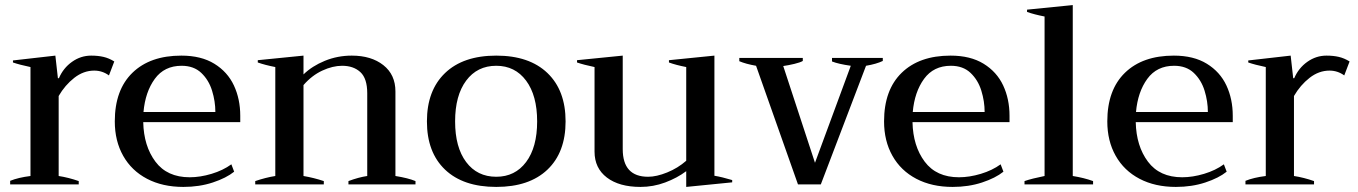

<svg xmlns="http://www.w3.org/2000/svg" viewBox="-20 -726 5349 756"><path d="M20 -14Q52 -27 100 -33V-462Q57 -471 31 -480V-488L198 -507L208 -418H212Q229 -458 263.5 -482.5Q298 -507 339 -507Q366 -507 387.5 -502Q409 -497 430 -484L409 -429Q383 -448 351 -448Q309 -448 272.5 -419.5Q236 -391 211 -348V-33Q250 -27 290 -13V0H20Z M926 -245H544Q546 -151 592 -89.5Q638 -28 727 -28Q768 -28 813 -41.5Q858 -55 891 -79L902 -50Q871 -25 818 -7.5Q765 10 702 10Q620 10 559 -22Q498 -54 465 -112.5Q432 -171 432 -248Q432 -372 501.5 -439.5Q571 -507 694 -507Q772 -507 824 -475Q876 -443 901 -389.5Q926 -336 926 -270ZM828 -285Q828 -327 815 -369Q802 -411 772.5 -439Q743 -467 695 -467Q627 -467 589.5 -415.5Q552 -364 545 -285Z M1616 -13V0H1352V-13Q1392 -28 1426 -33V-359Q1426 -417 1399 -442Q1372 -467 1327 -467Q1290 -467 1249 -448Q1208 -429 1175 -391V-33Q1216 -26 1255 -13V0H985V-13Q1026 -27 1064 -33V-462Q1023 -470 995 -480V-489L1175 -507V-433Q1209 -466 1259 -486.5Q1309 -507 1365 -507Q1442 -507 1489.5 -469.5Q1537 -432 1537 -366V-33Q1587 -25 1616 -13Z M1661 -248Q1661 -370 1732.5 -438.5Q1804 -507 1934 -507Q2064 -507 2135.5 -438.5Q2207 -370 2207 -248Q2207 -126 2135.5 -58Q2064 10 1934 10Q1804 10 1732.5 -58Q1661 -126 1661 -248ZM2095 -248Q2095 -350 2051.5 -408.5Q2008 -467 1934 -467Q1859 -467 1815.5 -408.5Q1772 -350 1772 -248Q1772 -146 1815.5 -88Q1859 -30 1934 -30Q2008 -30 2051.5 -88Q2095 -146 2095 -248Z M2863 -17V-8L2682 10V-52Q2646 -25 2599 -7.5Q2552 10 2502 10Q2418 10 2369.5 -27Q2321 -64 2321 -129V-462Q2278 -471 2252 -480V-489L2432 -507V-139Q2432 -30 2532 -30Q2565 -30 2607 -47Q2649 -64 2682 -93V-462Q2641 -470 2614 -480V-489L2793 -507V-34Q2823 -29 2863 -17Z M2957 -467Q2917 -474 2891 -485V-498H3141V-486Q3131 -480 3108 -474.5Q3085 -469 3064 -466L3189 -85L3330 -467Q3281 -474 3256 -484V-498H3456V-486Q3431 -474 3390 -467L3212 0H3122Z M3955 -245H3573Q3575 -151 3621 -89.5Q3667 -28 3756 -28Q3797 -28 3842 -41.5Q3887 -55 3920 -79L3931 -50Q3900 -25 3847 -7.5Q3794 10 3731 10Q3649 10 3588 -22Q3527 -54 3494 -112.5Q3461 -171 3461 -248Q3461 -372 3530.5 -439.5Q3600 -507 3723 -507Q3801 -507 3853 -475Q3905 -443 3930 -389.5Q3955 -336 3955 -270ZM3857 -285Q3857 -327 3844 -369Q3831 -411 3801.5 -439Q3772 -467 3724 -467Q3656 -467 3618.5 -415.5Q3581 -364 3574 -285Z M4014 -13Q4043 -23 4093 -33V-661Q4052 -669 4024 -679V-688L4204 -706V-33Q4248 -26 4284 -13V0H4014Z M4834 -245H4452Q4454 -151 4500 -89.5Q4546 -28 4635 -28Q4676 -28 4721 -41.5Q4766 -55 4799 -79L4810 -50Q4779 -25 4726 -7.5Q4673 10 4610 10Q4528 10 4467 -22Q4406 -54 4373 -112.5Q4340 -171 4340 -248Q4340 -372 4409.5 -439.5Q4479 -507 4602 -507Q4680 -507 4732 -475Q4784 -443 4809 -389.5Q4834 -336 4834 -270ZM4736 -285Q4736 -327 4723 -369Q4710 -411 4680.5 -439Q4651 -467 4603 -467Q4535 -467 4497.5 -415.5Q4460 -364 4453 -285Z M4884 -14Q4916 -27 4964 -33V-462Q4921 -471 4895 -480V-488L5062 -507L5072 -418H5076Q5093 -458 5127.5 -482.5Q5162 -507 5203 -507Q5230 -507 5251.5 -502Q5273 -497 5294 -484L5273 -429Q5247 -448 5215 -448Q5173 -448 5136.5 -419.5Q5100 -391 5075 -348V-33Q5114 -27 5154 -13V0H4884Z"/></svg>

Font: Trirong Medium
Style: Regular
Weight: 500
Designer: Katatrad Team
Foundry: CadsonDemak
Version: Version 1.001